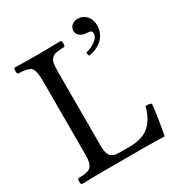

<svg xmlns="http://www.w3.org/2000/svg" viewBox="-167 -811 862 926"><g transform="rotate(-30 264.0 -348.5)"><path d="M361.8 0H148.9Q93.3 0 19 2Q14.6 -2.4 14.6 -14.4Q14.6 -26.4 19 -30.8Q39.1 -31.7 50 -32.7Q61 -33.7 72.3 -37.1Q83.5 -40.5 88.9 -46.1Q94.2 -51.8 98.6 -61.8Q103 -71.8 104.5 -85.4Q106 -99.1 106 -120.1V-526.9Q106 -550.8 103.3 -565.4Q100.6 -580.1 95.7 -589.8Q90.8 -599.6 79.3 -604.2Q67.9 -608.9 55.2 -610.8Q42.5 -612.8 19 -613.8Q14.6 -618.2 14.6 -630.4Q14.6 -642.6 19 -647Q99.1 -645 148.9 -645Q188 -645 277.8 -647Q282.2 -642.6 282.2 -630.4Q282.2 -618.2 277.8 -613.8Q248 -612.3 234.1 -610.1Q220.2 -607.9 208.7 -598.4Q197.3 -588.9 194.1 -571.8Q190.9 -554.7 190.9 -522.9V-108.9Q190.9 -71.3 204.6 -55.2Q218.3 -39.1 248 -39.1H311Q341.8 -39.1 366.7 -45.9Q391.6 -52.7 408.4 -64.2Q425.3 -75.7 438.5 -93Q451.7 -110.4 459.7 -128.4Q467.8 -146.5 474.1 -169.9Q491.7 -172.9 506.8 -165Q497.6 -82 481 2Q479 2 428.2 1Q377.4 0 361.8 0ZM360.8 -517.1Q356 -522 356 -537.1Q385.7 -543 409.4 -561Q433.1 -579.1 433.1 -596.2Q433.1 -607.4 427.7 -612.3Q422.4 -617.2 410.2 -617.2Q387.7 -617.2 370.8 -627.7Q354 -638.2 354 -658.2Q354 -676.3 367.4 -687.7Q380.9 -699.2 400.9 -699.2Q429.2 -699.2 448 -678.5Q466.8 -657.7 466.8 -626Q466.8 -581.1 437 -552.2Q407.2 -523.4 360.8 -517.1Z"/></g></svg>

Font: Common Serif
Style: Regular
Weight: 400
Designer: Philipp H. Poll, Khaled Hosny
Foundry: Stefan Peev, Context Ltd.
Version: Version 1.026